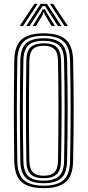

<svg xmlns="http://www.w3.org/2000/svg" viewBox="-20 -982 460 1009"><path d="M209.8 6.8Q128.2 6.8 92.4 -26.4Q56.5 -59.5 55 -135.8Q54 -211.2 53.4 -276.1Q52.8 -341 52.8 -402.1Q52.8 -463.2 53.4 -527Q54 -590.8 55 -664Q56.5 -740.5 92.4 -773.6Q128.2 -806.8 209.8 -806.8Q289.2 -806.8 325.9 -774.1Q362.5 -741.5 364.2 -664.2Q365.5 -599 366.4 -536.2Q367.2 -473.5 367.2 -409.8Q367.2 -346 366.5 -278.2Q365.8 -210.5 364.2 -135.5Q362.5 -57 325.1 -25.1Q287.8 6.8 209.8 6.8ZM209.8 -6.2Q279.5 -6.2 313.2 -35.1Q347 -64 348.2 -136Q349.8 -204.8 350.4 -268.4Q351 -332 351.1 -394.8Q351.2 -457.5 350.6 -523.8Q350 -590 348.2 -663.8Q347 -734.8 313.8 -764.2Q280.5 -793.8 209.8 -793.8Q136.5 -793.8 104.5 -763.4Q72.5 -733 71 -663.8Q70 -603.5 69.4 -545.5Q68.8 -487.5 68.6 -425.8Q68.5 -364 69 -293Q69.5 -222 71 -136Q72 -64 106 -35.1Q140 -6.2 209.8 -6.2ZM209.8 -19.2Q145.2 -19.2 116.6 -46.4Q88 -73.5 86.8 -136Q85.8 -211.2 85.1 -276.1Q84.5 -341 84.5 -402.1Q84.5 -463.2 85.1 -527Q85.8 -590.8 86.8 -663.8Q88 -726.5 116.5 -753.6Q145 -780.8 209.8 -780.8Q272.2 -780.8 301.6 -754.2Q331 -727.8 332.5 -663.2Q333.8 -601.5 334.6 -539Q335.5 -476.5 335.5 -411.9Q335.5 -347.2 334.8 -278.8Q334 -210.2 332.5 -136.2Q331.2 -71 301 -45.1Q270.8 -19.2 209.8 -19.2ZM209.8 -32.5Q261.8 -32.5 288.6 -55Q315.5 -77.5 316.8 -136.8Q318 -204.2 318.6 -268.5Q319.2 -332.8 319.4 -396.5Q319.5 -460.2 318.9 -526.1Q318.2 -592 316.8 -663Q315.5 -721.2 289.4 -744.4Q263.2 -767.5 209.8 -767.5Q153.5 -767.5 128.6 -743.4Q103.8 -719.2 102.8 -663.2Q101.5 -598.5 100.9 -536.1Q100.2 -473.8 100.1 -410.2Q100 -346.8 100.6 -279.1Q101.2 -211.5 102.8 -136.2Q103.8 -80.8 128.5 -56.6Q153.2 -32.5 209.8 -32.5ZM209.8 -45.5Q162 -45.5 140.6 -66.8Q119.2 -88 118.5 -137.5Q117 -224 116.5 -310.2Q116 -396.5 116.5 -484.2Q117 -572 118.5 -663Q119.2 -714.5 142 -734.5Q164.8 -754.5 209.8 -754.5Q256 -754.5 277.9 -733.9Q299.8 -713.2 300.8 -662.8Q302.2 -598.8 303 -536.5Q303.8 -474.2 303.8 -410.8Q303.8 -347.2 303.1 -279.6Q302.5 -212 300.8 -137.2Q299.8 -86 277.5 -65.8Q255.2 -45.5 209.8 -45.5ZM209.8 -58.5Q247.5 -58.5 265.9 -76.2Q284.2 -94 285 -138.5Q286 -204 286.6 -266.6Q287.2 -329.2 287.2 -392.4Q287.2 -455.5 286.8 -521.9Q286.2 -588.2 285 -661.2Q284.2 -707.2 265.2 -724.4Q246.2 -741.5 209.8 -741.5Q171.8 -741.5 153.5 -723.9Q135.2 -706.2 134.2 -662.2Q133 -579.2 132.4 -496.2Q131.8 -413.2 132.1 -325Q132.5 -236.8 134.2 -137.2Q135.2 -95.2 152.9 -76.9Q170.5 -58.5 209.8 -58.5ZM83.2 -845 161 -962H178L100.8 -845ZM117.8 -845 193.5 -962H226.8L302.5 -845H284.8L231.8 -927L216.8 -949.8H203.5L188.2 -926.8L135.5 -845ZM151.5 -845 194.8 -915 204 -932.8H216.2L225.5 -915L269 -845H251L214.8 -906.2L211.5 -918.5H208.8L205.5 -906.2L169.2 -845ZM319.2 -845 242 -962H259.2L336.8 -845Z"/></svg>

Font: Big Shoulders Inline Text Thin
Style: Regular
Weight: 400
Version: Version 2.002